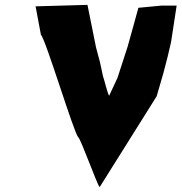

<svg xmlns="http://www.w3.org/2000/svg" viewBox="-20 -768 745 788"><path d="M126 -742 148 -625C166 -611 284 -220 301 -205C313 -195 378 -11 389 0L623 -373L650 -466L668 -535L682 -595L705 -745H642L548 -736L524 -649L503 -574L462 -448L428 -375C421 -384 408 -442 403 -454L390 -514L374 -574L339 -748Z"/></svg>

Font: Yuck
Style: It
Weight: 400
Version: Version Bleh